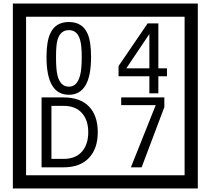

<svg xmlns="http://www.w3.org/2000/svg" viewBox="-20 -980 1195 1090"><path d="M1103 90H53V-960H1103ZM1028 15V-885H128V15ZM497 -656Q497 -442 371 -442Q244 -442 244 -656Q244 -744 265 -789Q294 -855 371 -855Q448 -855 477 -789Q497 -745 497 -656ZM444 -656Q444 -723 435 -752Q420 -809 371 -809Q322 -809 306 -752Q298 -723 298 -656Q298 -587 306 -553Q322 -488 371 -488Q419 -488 435 -554Q444 -587 444 -656ZM928 -547H879V-450H828V-547H653V-605L818 -847H879V-592H928ZM828 -592V-787L697 -592ZM535 -229Q535 -136 484.5 -83Q434 -30 340 -30H216V-427H340Q435 -427 485 -375.5Q535 -324 535 -229ZM481 -229Q481 -298 445 -338.5Q409 -379 341 -379H272V-78H341Q409 -78 445 -119Q481 -160 481 -229ZM913 -372 784 -30H723L864 -383H668V-427H913Z"/></svg>

Font: Unicode BMP Fallback SIL
Style: Regular
Weight: 400
Foundry: NRSI, SIL International
Version: Version 5.1 Based on Unicode 5.1